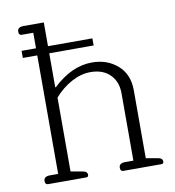

<svg xmlns="http://www.w3.org/2000/svg" viewBox="-80 -781 775 852"><g transform="rotate(-10 307.5 -355.0)"><path d="M55 -16Q55 -37 83 -37H120V-571H55V-603H120V-673H68Q55 -673 55 -689Q55 -710 83 -710H174V-603H374V-571H174V-419L176 -417Q261 -498 353 -498Q422 -498 468.5 -457Q515 -416 515 -345V-38L567 -29Q589 -26 589 -10Q589 0 579 0H407Q394 0 394 -16Q394 -37 422 -37H459V-341Q459 -393 427 -425Q395 -457 339 -457Q296 -457 253 -433.5Q210 -410 176 -371V-38L228 -29Q240 -27 245 -22.5Q250 -18 250 -10Q250 0 240 0H68Q55 0 55 -16Z"/></g></svg>

Font: Maitree Light
Style: Regular
Weight: 300
Designer: CadsonDemak Team
Foundry: CadsonDemak
Version: Version 1.001